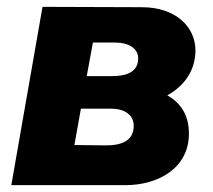

<svg xmlns="http://www.w3.org/2000/svg" viewBox="-20 -540 621 560"><path d="M13 0H346C442 0 531 -50 531 -150C531 -204 508 -239 468 -262C521 -291 550 -338 550 -393C550 -462 492 -519 394 -519L104 -520ZM197 -117 216 -223H304C346 -223 370 -203 370 -173C370 -129 334 -115 285 -116ZM233 -318 251 -416H314C357 -416 383 -398 383 -370C383 -332 353 -318 306 -318Z"/></svg>

Font: Fixel Display 20240404 ExBold
Style: Italic
Weight: 800
Italic angle: -10°
Designer: AlfaBravo + MacPaw
Foundry: Kyrylo Tkachov, Marchela Mozhyna, Serhii Makarenko, Maria Weinstein, Zakhar Kryvoshyya
Version: Version 1.211;Glyphs 3.2 (3225)